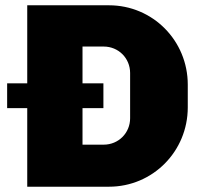

<svg xmlns="http://www.w3.org/2000/svg" viewBox="-20 -706 761 726"><path d="M392 -686H83V-391H7V-297H83V0H392C558 0 690 -134 690 -300V-386C690 -552 558 -686 392 -686ZM292 -530H372C428 -530 472 -486 472 -430V-259C472 -203 428 -159 372 -159H292V-297H371V-391H292Z"/></svg>

Font: Chivo Light
Style: Bold
Weight: 900
Designer: Hector Gatti
Foundry: Omnibus-Type
Version: Version 1.003;PS 001.003;hotconv 1.0.70;makeotf.lib2.5.58329